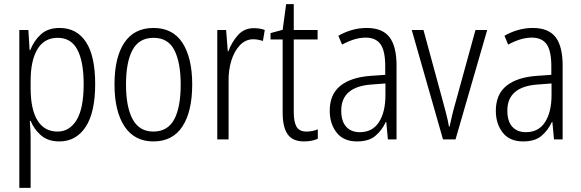

<svg xmlns="http://www.w3.org/2000/svg" viewBox="-20 -678 2828 934"><path d="M270 -542Q353 -542 398 -474Q443 -406 443 -269Q443 -131 396.5 -60.5Q350 10 269 10Q213 10 179 -20Q145 -50 129 -90H125Q126 -72 127.5 -50.5Q129 -29 129 -8V236H74V-532H118L124 -434H127Q145 -480 179 -511Q213 -542 270 -542ZM261 -494Q195 -494 162 -438.5Q129 -383 129 -285V-249Q129 -146 162.5 -92Q196 -38 260 -38Q318 -38 352.5 -94Q387 -150 387 -269Q387 -378 356.5 -436Q326 -494 261 -494Z M915 -267Q915 -136 867.5 -63Q820 10 726 10Q634 10 585.5 -63.5Q537 -137 537 -267Q537 -399 585 -470.5Q633 -542 727 -542Q821 -542 868 -469Q915 -396 915 -267ZM593 -267Q593 -157 625.5 -97.5Q658 -38 726 -38Q795 -38 827 -96.5Q859 -155 859 -267Q859 -373 828.5 -433.5Q798 -494 727 -494Q657 -494 625 -435.5Q593 -377 593 -267Z M1215 -541Q1228 -541 1242 -539Q1256 -537 1268 -532L1259 -479Q1249 -482 1237 -484.5Q1225 -487 1212 -487Q1175 -487 1147.5 -458.5Q1120 -430 1105.5 -383.5Q1091 -337 1092 -282V0H1037V-532H1080L1088 -429H1091Q1107 -472 1137 -506.5Q1167 -541 1215 -541Z M1471 -38Q1486 -38 1500.5 -41Q1515 -44 1526 -49V-3Q1513 3 1496 6.5Q1479 10 1459 10Q1404 10 1379.5 -24.5Q1355 -59 1355 -130V-486H1296V-517L1355 -533L1372 -658H1409V-532H1525V-486H1409V-133Q1409 -85 1422.5 -61.5Q1436 -38 1471 -38Z M1764 -542Q1840 -542 1874.5 -497.5Q1909 -453 1909 -359V0H1867L1859 -85H1857Q1838 -44 1806 -17Q1774 10 1717 10Q1651 10 1617.5 -33Q1584 -76 1584 -139Q1584 -219 1635.5 -260.5Q1687 -302 1783 -309L1854 -314V-355Q1854 -431 1831 -463Q1808 -495 1759 -495Q1706 -495 1644 -461L1626 -504Q1657 -522 1692 -532Q1727 -542 1764 -542ZM1789 -267Q1640 -257 1640 -140Q1640 -88 1664 -61.5Q1688 -35 1730 -35Q1792 -35 1823.5 -84Q1855 -133 1855 -216V-272Z M2135 0 1983 -532H2040L2135 -183Q2143 -153 2151 -122.5Q2159 -92 2164 -62H2167Q2172 -86 2179 -115.5Q2186 -145 2195 -176L2293 -532H2350L2196 0Z M2572 -542Q2648 -542 2682.5 -497.5Q2717 -453 2717 -359V0H2675L2667 -85H2665Q2646 -44 2614 -17Q2582 10 2525 10Q2459 10 2425.5 -33Q2392 -76 2392 -139Q2392 -219 2443.5 -260.5Q2495 -302 2591 -309L2662 -314V-355Q2662 -431 2639 -463Q2616 -495 2567 -495Q2514 -495 2452 -461L2434 -504Q2465 -522 2500 -532Q2535 -542 2572 -542ZM2597 -267Q2448 -257 2448 -140Q2448 -88 2472 -61.5Q2496 -35 2538 -35Q2600 -35 2631.5 -84Q2663 -133 2663 -216V-272Z"/></svg>

Font: Noto Sans Sinhala UI Condensed Light
Style: Regular
Weight: 300
Width: 3
Designer: Jelle Bosma - Monotype Design Team
Foundry: Monotype Imaging Inc.
Version: Version 2.006; ttfautohint (v1.8.4.7-5d5b)